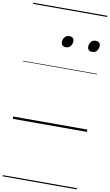

<svg xmlns="http://www.w3.org/2000/svg" viewBox="-149 -1078 944 1645"><g transform="rotate(10 322.5 -255.0)"><path d="M340 -683Q322 -683 311 -692.5Q300 -702 300 -721Q300 -745 314.5 -763.5Q329 -782 355 -782Q374 -782 385 -772.5Q396 -763 396 -744Q396 -721 381.5 -702Q367 -683 340 -683ZM570 -683Q551 -683 540 -692.5Q529 -702 529 -721Q529 -745 543.5 -763.5Q558 -782 585 -782Q602 -782 613.5 -772.5Q625 -763 625 -744Q625 -721 611 -702Q597 -683 570 -683ZM0 490H645V500H0ZM0 -20H645V0H0ZM0 -505H645V-500H0ZM0 -1010H645V-1000H0Z"/></g></svg>

Font: Playwrite TZ Guides
Style: Regular
Weight: 400
Designer: Veronika Burian, José Scaglione
Foundry: TypeTogether
Version: Version 1.003